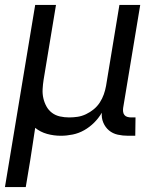

<svg xmlns="http://www.w3.org/2000/svg" viewBox="-24 -540 644 775"><path d="M-4 215 118 -520H202L152 -218Q149 -199 148 -180Q147 -161 151 -143.5Q155 -126 163.5 -110.5Q172 -95 186 -84.5Q200 -74 218 -70Q236 -66 255 -66Q272 -66 289 -68.5Q306 -71 323 -79Q340 -87 354.5 -99Q369 -111 379 -126.5Q389 -142 395 -159Q401 -176 404 -193L458 -520H542L473 -104Q472 -96 473 -88.5Q474 -81 478.5 -75.5Q483 -70 490.5 -68Q498 -66 506 -66H523L522 8H493Q471 8 451 3.5Q431 -1 416 -13.5Q401 -26 393 -45Q385 -64 387 -85Q374 -63 356 -45Q338 -27 316 -14.5Q294 -2 269.5 3Q245 8 222 8Q193 8 166 0.5Q139 -7 118 -24Q113 9 108 42Q103 75 98 107L80 215Z"/></svg>

Font: Iosevka Extended Oblique
Style: Regular
Weight: 400
Width: 7
Italic angle: -9°
Monospace: yes
Designer: Belleve Invis
Foundry: Belleve Invis
Version: Version 32.0.1; ttfautohint (v1.8.4)